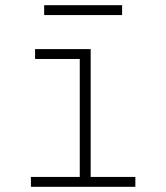

<svg xmlns="http://www.w3.org/2000/svg" viewBox="-20 -719 640 739"><path d="M99 0V-38H287V-492H115V-530H329V-38H501V0ZM450 -661H150V-699H450Z"/></svg>

Font: Iosevka Curly Slab XLtEx
Style: Regular
Weight: 200
Width: 7
Monospace: yes
Designer: Belleve Invis
Foundry: Belleve Invis
Version: Version 11.1.0; ttfautohint (v1.8.3)